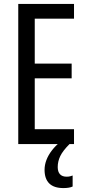

<svg xmlns="http://www.w3.org/2000/svg" viewBox="-20 -734 442 978"><path d="M357 0H73V-714H357V-639H157V-410H345V-335H157V-76H357ZM274 117Q274 141 285.5 153.5Q297 166 319 166Q330 166 337.5 164Q345 162 350 160V216Q342 220 330 222Q318 224 303 224Q255 224 231 200.5Q207 177 207 131Q207 106 216.5 81Q226 56 244.5 32Q263 8 288 -12L334 0Q300 34 287 61Q274 88 274 117Z"/></svg>

Font: Noto Sans Arabic ExtraCondensed
Style: Regular
Weight: 400
Width: 2
Designer: Monotype Design Team, Nadine Chahine, Nizar Qandah and Khaled Hosny
Foundry: Monotype Imaging Inc.
Version: Version 2.012